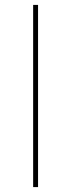

<svg xmlns="http://www.w3.org/2000/svg" viewBox="-20 -762 290 782"><path d="M115 0H135V-742H115Z"/></svg>

Font: Chess Sans Thin
Style: Regular
Weight: 100
Designer: Wolf Bōese
Foundry: Wolf Bōese
Version: Version 7.223;Glyphs 3.3 (3306)